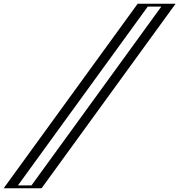

<svg xmlns="http://www.w3.org/2000/svg" viewBox="-37 -880 953 1020"><path d="M871.4 -860 159.8 120H6.8L718.4 -860ZM844.3 -845 154.4 105H34L723.8 -845ZM844.3 -845H723.8L34 105H154.4ZM871.4 -860H718.4L6.8 120H159.8ZM820 -845 130.2 105H58.2L748 -845ZM895.7 -860H694.2L-17.4 120H184Z"/></svg>

Font: Hussar Outliner
Style: Obl
Weight: 700
Foundry: Cannot Into Space Fonts
Version: Version 0.92